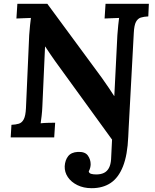

<svg xmlns="http://www.w3.org/2000/svg" viewBox="-20 -720 812 1006"><path d="M656 -88 652 -4Q648 92 624.5 151.5Q601 211 560 238.5Q519 266 460 266Q418 266 385.5 250Q353 234 335.5 208Q318 182 319 151Q321 119 337 98.5Q353 78 387 76Q425 74 440 94.5Q455 115 455 141Q455 149 452.5 159Q450 169 445 178Q447 188 458 191Q469 194 484 194Q508 194 524.5 186Q541 178 550.5 160.5Q560 143 562 115L572 -88ZM566 10 268 -401Q256 -418 243 -437Q230 -456 217 -476H216L202 -164Q201 -137 198 -112Q195 -87 193 -74Q210 -76 234 -76.5Q258 -77 269 -77L264 0H36L40 -66Q63 -67 79 -72Q95 -77 104.5 -95Q114 -113 116 -153L133 -536Q135 -563 137.5 -588Q140 -613 142 -626Q126 -625 101.5 -624.5Q77 -624 66 -623L71 -700H228L513 -313Q536 -281 551.5 -257.5Q567 -234 578 -217H579L595 -536Q597 -563 599.5 -588Q602 -613 604 -626Q588 -625 563.5 -624.5Q539 -624 528 -623L533 -700H760L757 -634Q734 -633 718 -628Q702 -623 692.5 -605.5Q683 -588 681 -547L651 10Z"/></svg>

Font: Lora
Style: Bold Italic
Weight: 700
Italic angle: -3°
Designer: Olga Karpushina, Alexei Vanyashin (Cyrillic)
Foundry: Cyreal
Version: Version 3.004